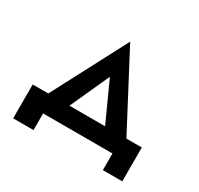

<svg xmlns="http://www.w3.org/2000/svg" viewBox="-128 -652 932 899"><g transform="rotate(30 337.5 -202.5)"><path d="M335 -305 460 -30 573 -43 335 -495 98 -43 210 -30ZM525 0V90H630V-93H40V90H150V0Z"/></g></svg>

Font: Jost Medium
Style: Regular
Weight: 500
Version: Version 3.710